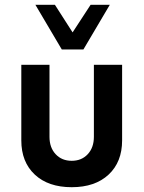

<svg xmlns="http://www.w3.org/2000/svg" viewBox="-20 -770 598 800"><path d="M237.5 -563.8 127.5 -750H208.8L282.5 -635L357.5 -750H437.5L327.5 -563.8ZM68.8 -185V-500H186.2V-200Q186.2 -155 211.9 -127.5Q237.5 -100 278.8 -100Q320 -100 345.6 -127.5Q371.2 -155 371.2 -200V-500H488.8V-185Q488.8 -95 432.5 -42.5Q376.2 10 278.8 10Q181.2 10 125 -42.5Q68.8 -95 68.8 -185Z"/></svg>

Font: Now Alt Medium
Style: Regular
Weight: 500
Designer: Alfredo Marco Pradil
Foundry: Alfredo Marco Pradil
Version: Version 1.002;PS 001.002;hotconv 1.0.88;makeotf.lib2.5.64775